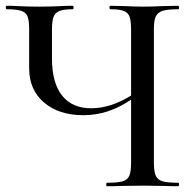

<svg xmlns="http://www.w3.org/2000/svg" viewBox="-22 -645 672 665"><path d="M596 0Q563 0 545 -1L475 -2L399 -1Q381 0 348 0Q346 0 346 -6Q346 -12 348 -12Q385 -12 402.5 -17Q420 -22 426 -36.5Q432 -51 432 -81V-300Q354 -246 267 -246Q182 -246 130.5 -290Q79 -334 79 -408V-544Q79 -574 73.5 -588Q68 -602 51.5 -607.5Q35 -613 1 -613Q-2 -613 -2 -619Q-2 -625 1 -625Q23 -625 36 -624Q72 -622 115 -622Q153 -622 193 -624Q207 -625 230 -625Q233 -625 233 -619Q233 -613 230 -613Q199 -613 184 -607Q169 -601 163.5 -586.5Q158 -572 158 -542V-443Q158 -358 193 -314Q228 -270 294 -270Q361 -270 432 -314V-542Q432 -572 427 -586.5Q422 -601 407 -607Q392 -613 360 -613Q357 -613 357 -619Q357 -625 360 -625L406 -624Q448 -622 475 -622Q501 -622 545 -624L596 -625Q598 -625 598 -619Q598 -613 596 -613Q559 -613 541.5 -607.5Q524 -602 517.5 -588Q511 -574 511 -544V-81Q511 -51 517.5 -36.5Q524 -22 541.5 -17Q559 -12 596 -12Q598 -12 598 -6Q598 0 596 0Z"/></svg>

Font: Cormorant SC Medium
Style: Regular
Weight: 500
Designer: Christian Thalmann (Catharsis Fonts)
Version: Version 3.000